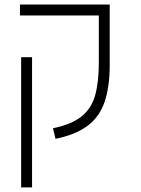

<svg xmlns="http://www.w3.org/2000/svg" viewBox="-20 -606 626 851"><path d="M418 -585.9H466.3V-318.4Q466.3 -222.2 444.1 -155.8Q421.9 -89.4 369.4 -49.3Q316.9 -9.3 226.1 9.3L214.8 -37.6Q298.3 -54.7 342.3 -90.6Q386.2 -126.5 402.1 -185.1Q418 -243.7 418 -328.1V-537.6H68.4V-585.9ZM122.1 224.6H73.7V-352.5H122.1Z"/></svg>

Font: Cascadia Code ExtraLight
Style: Regular
Weight: 200
Monospace: yes
Designer: Aaron Bell
Foundry: Saja Typeworks
Version: Version 2407.024; ttfautohint (v1.8.4)